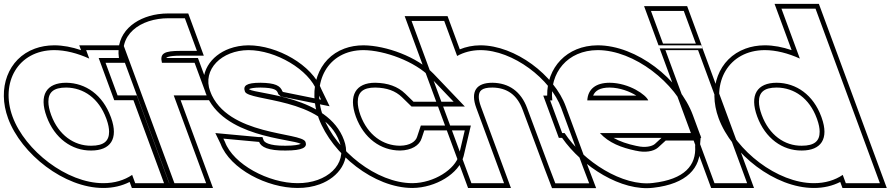

<svg xmlns="http://www.w3.org/2000/svg" viewBox="-198 -889 4639 1000"><path d="M-132.4 -281C-198 -459 -104.3 -627 83.9 -628C142.6 -628 205.8 -611.6 266.9 -583.8L250.7 -628H428.2L459.5 -543L554.8 -284.5L556.1 -281L652.4 -20L683.7 65H506.2L490.3 21.9C449.8 49.3 398.7 65.3 339.5 65C149.7 65 -67.5 -105 -132.4 -281ZM45.1 -281C86.4 -169 175.9 -104 276.8 -105C377.4 -105 420 -165.8 380.8 -275.2L378.6 -281C337 -394 249.3 -457 146.6 -458C44.2 -458 3.5 -394 45.1 -281ZM-155.8 -272.3C-87.3 -86.6 136.8 90 339.4 90C390.9 90.3 437.6 78.8 477.2 58.7L488.8 90H719.6L445.6 -653H214.8L224.1 -627.8C176.6 -644 129.9 -653 83.8 -653C47.3 -652.8 13.9 -646.8 -16.3 -635.8C-156.7 -584.4 -213.3 -428.2 -155.8 -272.3ZM68.6 -289.7C58.5 -317 54 -340.3 54 -359C53.8 -407.3 79.6 -433 146.5 -433C237.9 -432.1 316.5 -377.1 355.2 -272.3L357.3 -266.6C366.2 -241.7 370.2 -220 370.2 -202.9C370.2 -155.4 344.2 -130 276.7 -130C187.4 -129.1 106.9 -185.8 68.6 -289.7Z M645.4 -562H730.5H815.5L878.2 -392H793.2H706.9L844.1 -20L875.5 65H683L651.6 -20L514.4 -392H499.4H414.4L351.7 -562H436.7H452.5C409.9 -708.1 533.8 -794 679.9 -794H764.9L827.6 -624H742.6C658.3 -624 633.1 -612 645.4 -562ZM667.9 -587C668.1 -588.1 674.6 -599 742.6 -599H863.5L782.4 -819H679.9C661.2 -819 642.8 -817.7 624.9 -815.1C504.8 -797.5 402.2 -717.6 421.4 -587H315.9L397 -367H497L665.5 90H911.3L742.8 -367H914.1L832.9 -587Z M1453.4 -413 1474.3 -370 1276.4 -410 1272.9 -413C1261.9 -443 1234.9 -457 1158.6 -458C1083.8 -458 1066.8 -442 1077.8 -412C1096.6 -361 1486.9 -382 1570.4 -150C1613.2 -34 1504.8 66 1351.5 65C1200.8 65 1016.8 -33 973.6 -150L965.4 -167L1149.1 -150H1151.4C1161.4 -123 1199.4 -104 1288.8 -105C1379.6 -105 1403.3 -122 1393.3 -149L1392.9 -150C1373.8 -202 984.9 -179 896.6 -413C854.2 -528 957.1 -627 1095.9 -628C1237.4 -628 1411.4 -527 1453.4 -413ZM1476.5 -422.8C1428 -550.8 1245.9 -653 1095.8 -653C1060.4 -652.7 1027.2 -646.7 997.1 -635.7C899.6 -600 834.8 -508.4 873.2 -404.3C960.5 -173.1 1317.7 -167.3 1368.7 -139.8C1359.5 -135.1 1334 -130 1288.6 -130C1199.2 -129 1178.2 -149.8 1174.9 -158.7L1168.9 -175H1150.3L923.5 -196L950.6 -140.2C1000.6 -8.3 1193.7 90 1351.4 90C1393.3 90.3 1432.7 83.5 1467.3 70.8C1567.2 34.2 1631.7 -56.2 1593.9 -158.6C1510.5 -390.3 1141.6 -397.7 1100.4 -423.3C1100.1 -424.5 1100 -425.1 1099.9 -425.4C1105.5 -428.5 1124.5 -433 1158.4 -433C1233.8 -432 1244 -419.2 1249.5 -404.3L1251.7 -398.4L1264.8 -386.8L1518.8 -335.5Z M2042.6 -487 2164.8 -359H1955.8L1912.7 -401C1873.4 -439 1821.9 -457 1755.9 -458C1655.9 -458 1615.5 -393 1655.6 -281C1696.9 -169 1784.9 -105 1886.1 -105C1944.4 -106 1986.9 -131 1998.2 -169L2011.9 -210H2222.7L2192.3 -81C2173 -7 2062.3 64 1951.1 65H1950C1763.2 65 1551.9 -104 1485.6 -281C1420.3 -458 1507.7 -628 1695.6 -628C1805.2 -627 1963.4 -569 2042.6 -487ZM2060.6 -504.3C1974.9 -593.1 1812.6 -651.9 1695.7 -653C1659.2 -653 1626.2 -647.2 1596.3 -636.2C1456.7 -584.7 1405.2 -426.9 1462.2 -272.3C1531.9 -86 1749.9 90 1950 90H1951.2C2070.4 88.9 2192.8 15.9 2216.5 -75L2254.3 -235H1993.8L1974.4 -176.5C1967.3 -152.7 1938.2 -130.9 1885.9 -130C1796.6 -130 1717.3 -185.9 1679.1 -289.5C1669.6 -316.1 1665.3 -339.4 1665.3 -357.9C1665.3 -407.1 1691.2 -433 1755.8 -433C1817 -432.1 1861.5 -415.7 1895.3 -383.1L1945.6 -334H2223.2Z M2838 -20 2870.7 66H2694.4L2661.9 -19L2547.5 -326C2515.4 -413 2452.1 -457 2366.6 -458C2282.6 -458 2250.9 -413 2283 -326L2314.4 -241L2395.9 -20L2427.2 65H2257.2L2225.9 -20L2144.4 -241L2113 -326L1976.9 -695L1945.6 -780H2115.6L2146.9 -695L2182.9 -597.5C2217.3 -616.6 2258.3 -627.7 2303.9 -628C2473 -628 2670.1 -478 2725.2 -326ZM2861.4 -28.8 2748.7 -334.6C2689.9 -496.9 2485.6 -653 2303.8 -653C2264.9 -652.8 2229.1 -645.2 2196.8 -632L2133 -805H1909.7L2239.8 90H2463.1L2306.5 -334.7C2299 -354.9 2295.8 -371.7 2295.7 -384.4C2295.6 -415.8 2310.8 -433 2366.5 -433C2441.9 -432.1 2495.1 -395.9 2524.1 -317.3L2638.5 -10.2L2677.2 91H2907Z M2860.8 -366H3178.3C3168 -394 3080.3 -457 2977.6 -458C2905.5 -458 2864.1 -425.5 2860.8 -366ZM2742.7 -196H2730L2698.6 -281L2667.3 -366H2678.5C2663.4 -509.5 2757 -627.2 2914.9 -628C3104.7 -628 3321.8 -458 3387.1 -281L3418.5 -196H3333.5H2926.5C2973 -144.9 3038 -119.9 3113.9 -104H3115C3161.7 -93 3205.1 -100 3228.7 -120L3269.2 -157H3424.9L3422.5 -128C3429.1 -29 3368.9 45 3202.3 64C3045.9 83.4 2840.5 -47.4 2742.7 -196ZM2891.2 -391C2901.5 -416.4 2926.4 -433 2977.5 -433C3031.5 -432.5 3083.6 -411.7 3116.4 -391ZM3450.3 -182 3410.6 -289.6C3341.7 -476.3 3117.8 -653 2914.8 -653C2752.3 -652.1 2649.8 -535.2 2651.9 -391H2631.4L2712.5 -171H2729.5C2834.7 -20.6 3038.8 109.4 3205.3 88.8C3378 69.1 3453.9 -13.8 3447.6 -127.8L3451 -171H3454.3L3451.6 -178.3L3451.9 -182ZM3247.4 -171 3212.3 -138.8C3197.3 -126.4 3162.2 -118.6 3120.8 -128.3L3118 -129H3116.5C3070.1 -138.9 3029.8 -152.3 2997.5 -171Z M3340.1 -662H3341.1H3426.1L3363.4 -832H3278.4H3277.4H3192.4L3255.1 -662ZM3299 -543 3267.7 -628H3437.7L3469 -543L3661.9 -20L3693.2 65H3523.2L3491.9 -20ZM3237.7 -637 3156.6 -857H3380.9L3462 -637ZM3231.8 -653 3505.8 90H3729.1L3455.1 -653Z M3568.3 -282C3503 -459 3596.7 -627 3784.9 -628C3843.6 -628 3906.8 -611.6 3967.9 -583.9L3903.3 -759L3872 -844H4049.5L4080.8 -759L4255.5 -285.5L4256.8 -282L4353.4 -20L4384.7 65H4207.2L4191.3 21.9C4150.8 49.3 4099.7 65.3 4040.5 65C3850.7 65 3633.5 -105 3568.3 -282ZM3745.8 -282C3787.4 -169 3876.9 -104 3977.8 -105C4078.4 -105 4121 -165.8 4081.4 -276.1L4079.3 -282C4038 -394 3950.3 -457 3847.6 -458C3745.2 -458 3704.5 -394 3745.8 -282ZM3544.8 -273.3C3613.6 -86.7 3837.7 90 4040.4 90C4091.9 90.3 4138.6 78.8 4178.2 58.7L4189.8 90H4420.6L4066.9 -869H3836.1L3925.1 -627.8C3877.6 -644 3830.9 -653 3784.8 -653C3748.3 -652.8 3714.8 -646.8 3684.6 -635.7C3544.3 -584.3 3487.6 -428.4 3544.8 -273.3ZM3769.2 -290.7C3759.3 -317.5 3754.9 -340.4 3754.8 -358.8C3754.6 -407.1 3780.4 -433 3847.5 -433C3938.9 -432.1 4017.6 -377.1 4055.8 -273.4L4057.9 -267.6C4066.9 -242.6 4071 -220.8 4071 -203.5C4071.3 -155.4 4045.3 -130 3977.7 -130C3888.4 -129.1 3807.9 -185.7 3769.2 -290.7Z"/></svg>

Font: Nordica Plus
Style: NordicaClassicBkExtOpOblOl
Weight: 900
Version: Version 1.01